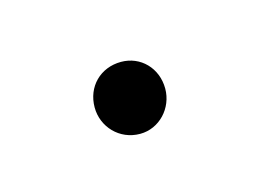

<svg xmlns="http://www.w3.org/2000/svg" viewBox="-29 -269 192 134"><g transform="rotate(-15 67.0 -202.0)"><path d="M87 -202C87 -217 76 -228 62 -228C47 -228 36 -217 36 -202C36 -188 47 -176 62 -176C76 -176 87 -188 87 -202Z"/></g></svg>

Font: LetsTraceRuled
Style: Medium
Weight: 500
Version: Version 003.000